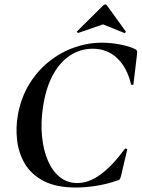

<svg xmlns="http://www.w3.org/2000/svg" viewBox="-20 -827 634 859"><path d="M320 12Q231 12 175 -17.5Q119 -47 91 -95Q63 -143 56.5 -200Q50 -257 60 -313Q74 -390 110.5 -450Q147 -510 199 -551.5Q251 -593 312 -614.5Q373 -636 436 -636Q477 -636 519.5 -627.5Q562 -619 585 -607Q592 -603 593 -599Q594 -595 593 -584L577 -450Q577 -447 572 -447Q567 -447 566 -450Q549 -524 504.5 -566.5Q460 -609 395 -609Q338 -609 291.5 -577.5Q245 -546 214.5 -487.5Q184 -429 172 -346Q162 -278 168 -217Q174 -156 194 -109Q214 -62 247.5 -35Q281 -8 326 -8Q376 -8 428 -45Q480 -82 538 -160Q541 -164 545.5 -161.5Q550 -159 549 -157L522 -42Q519 -30 516 -25.5Q513 -21 504 -19Q454 -2 406.5 5Q359 12 320 12ZM331 -680Q329 -679 325.5 -682Q322 -685 325 -687L441 -802Q445 -807 450.5 -807Q456 -807 459 -802L542 -687Q544 -685 541 -681.5Q538 -678 535 -680L441 -718Z"/></svg>

Font: Cormorant Light
Style: Bold Italic
Weight: 700
Italic angle: -10°
Version: Version 4.000